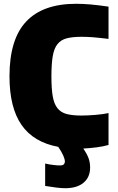

<svg xmlns="http://www.w3.org/2000/svg" viewBox="-20 -772 621 1012"><path d="M324 220Q303 220 275.5 216.5Q248 213 218 208V90Q239 95 261 97.5Q283 100 295 100Q311 100 316.5 94Q322 88 322 80Q322 54 287 2Q157 -22 93.5 -113.5Q30 -205 30 -370Q30 -565 118 -658.5Q206 -752 381 -752Q417 -752 457.5 -748.5Q498 -745 552 -737V-567Q524 -570 503.5 -572.5Q483 -575 466.5 -576Q450 -577 436.5 -577.5Q423 -578 410 -578Q362 -578 331.5 -570Q301 -562 283 -539.5Q265 -517 258 -476Q251 -435 251 -369Q251 -304 258 -264Q265 -224 283 -201.5Q301 -179 331.5 -171Q362 -163 409 -163Q443 -163 484 -166.5Q525 -170 552 -176V-8Q525 0 490 4.5Q455 9 419 11Q439 40 447 62.5Q455 85 455 111Q455 162 420.5 191Q386 220 324 220Z"/></svg>

Font: Encode Sans Narrow
Style: Black
Weight: 900
Designer: Pablo Impallari, Andres Torresi
Foundry: Pablo Impallari, Andres Torresi
Version: Version 1.000; ttfautohint (v1.00) -l 8 -r 50 -G 200 -x 14 -